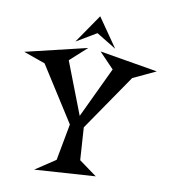

<svg xmlns="http://www.w3.org/2000/svg" viewBox="-132 -943 906 1031"><g transform="rotate(10 321.5 -427.5)"><path d="M681.2 -625 557.1 -566.9 347.2 -261.2 358.9 -84 456.1 -13.2 124 8.8 233.9 -64 271 -263.2 80.1 -563 -38.1 -605 296.9 -685.1 205.1 -602.1 314.9 -317.9 445.8 -594.2 365.2 -678.2ZM439.9 -706.1 332 -772 222.7 -707 330.6 -863.8Z"/></g></svg>

Font: Risque
Style: Regular
Weight: 400
Designer: Astigmatic (AOETI)
Foundry: Astigmatic (AOETI)
Version: Version 1.000